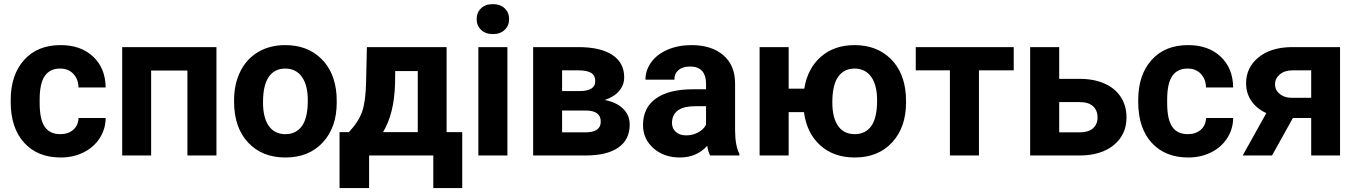

<svg xmlns="http://www.w3.org/2000/svg" viewBox="-20 -758 6617 936"><path d="M273.9 -104Q313 -104 337.4 -125.5Q361.8 -147 362.8 -182.6H495.1Q494.6 -128.9 465.8 -84.2Q437 -39.6 387 -14.9Q336.9 9.8 276.4 9.8Q163.1 9.8 97.7 -62.3Q32.2 -134.3 32.2 -261.2V-270.5Q32.2 -392.6 97.2 -465.3Q162.1 -538.1 275.4 -538.1Q374.5 -538.1 434.3 -481.7Q494.1 -425.3 495.1 -331.5H362.8Q361.8 -372.6 337.4 -398.2Q313 -423.8 272.9 -423.8Q223.6 -423.8 198.5 -387.9Q173.3 -352.1 173.3 -271.5V-256.8Q173.3 -175.3 198.2 -139.6Q223.1 -104 273.9 -104Z M1035.2 0H893.6V-414.1H716.8V0H575.7V-528.3H1035.2Z M1121.1 -269Q1121.1 -347.7 1151.4 -409.2Q1181.6 -470.7 1238.5 -504.4Q1295.4 -538.1 1370.6 -538.1Q1477.5 -538.1 1545.2 -472.7Q1612.8 -407.2 1620.6 -294.9L1621.6 -258.8Q1621.6 -137.2 1553.7 -63.7Q1485.8 9.8 1371.6 9.8Q1257.3 9.8 1189.2 -63.5Q1121.1 -136.7 1121.1 -262.7ZM1262.2 -258.8Q1262.2 -183.6 1290.5 -143.8Q1318.8 -104 1371.6 -104Q1422.9 -104 1451.7 -143.3Q1480.5 -182.6 1480.5 -269Q1480.5 -342.8 1451.7 -383.3Q1422.9 -423.8 1370.6 -423.8Q1318.8 -423.8 1290.5 -383.5Q1262.2 -343.3 1262.2 -258.8Z M1680.7 -113.8Q1728.5 -164.6 1745.6 -214.4Q1762.7 -264.2 1764.6 -355.5L1768.6 -528.3H2157.2V-113.8H2233.4V158.7H2092.3V0H1779.3V158.7H1635.3V-113.8ZM1847.2 -113.8H2016.6V-411.6H1906.7L1905.8 -348.1Q1901.4 -202.6 1847.2 -113.8Z M2453.6 0H2312V-528.3H2453.6ZM2303.7 -665Q2303.7 -696.8 2325 -717.3Q2346.2 -737.8 2382.8 -737.8Q2418.9 -737.8 2440.4 -717.3Q2461.9 -696.8 2461.9 -665Q2461.9 -632.8 2440.2 -612.3Q2418.5 -591.8 2382.8 -591.8Q2347.2 -591.8 2325.4 -612.3Q2303.7 -632.8 2303.7 -665Z M2579.1 0V-528.3H2799.8Q2907.7 -528.3 2965.3 -490.2Q3022.9 -452.1 3022.9 -380.9Q3022.9 -344.2 2998.8 -315.2Q2974.6 -286.1 2928.2 -270.5Q2984.9 -259.8 3017.3 -228.3Q3049.8 -196.8 3049.8 -150.9Q3049.8 -77.1 2994.4 -38.6Q2939 0 2833.5 0ZM2720.2 -219.2V-112.8H2834Q2908.7 -112.8 2908.7 -165Q2908.7 -218.3 2837.4 -219.2ZM2720.2 -314H2807.6Q2881.8 -314.9 2881.8 -361.8Q2881.8 -390.6 2861.6 -402.8Q2841.3 -415 2799.8 -415H2720.2Z M3441.9 0Q3432.1 -19 3427.7 -47.4Q3376.5 9.8 3294.4 9.8Q3216.8 9.8 3165.8 -35.2Q3114.7 -80.1 3114.7 -148.4Q3114.7 -232.4 3177 -277.3Q3239.3 -322.3 3356.9 -322.8H3421.9V-353Q3421.9 -389.6 3403.1 -411.6Q3384.3 -433.6 3343.8 -433.6Q3308.1 -433.6 3287.8 -416.5Q3267.6 -399.4 3267.6 -369.6H3126.5Q3126.5 -415.5 3154.8 -454.6Q3183.1 -493.7 3234.9 -515.9Q3286.6 -538.1 3351.1 -538.1Q3448.7 -538.1 3506.1 -489Q3563.5 -439.9 3563.5 -351.1V-122.1Q3564 -46.9 3584.5 -8.3V0ZM3325.2 -98.1Q3356.4 -98.1 3382.8 -112.1Q3409.2 -126 3421.9 -149.4V-240.2H3369.1Q3263.2 -240.2 3256.3 -167L3255.9 -158.7Q3255.9 -132.3 3274.4 -115.2Q3293 -98.1 3325.2 -98.1Z M3824.7 -325.7H3900.9Q3916.5 -424.3 3981.7 -481.2Q4046.9 -538.1 4146 -538.1Q4252.9 -538.1 4320.6 -472.7Q4388.2 -407.2 4396 -294.9L4397 -258.8Q4397 -137.2 4329.1 -63.7Q4261.2 9.8 4147 9.8Q4043.9 9.8 3978.3 -49.8Q3912.6 -109.4 3899.4 -211.4H3824.7V0H3683.1V-528.3H3824.7ZM4037.6 -258.8Q4037.6 -183.6 4065.9 -143.8Q4094.2 -104 4147 -104Q4199.2 -104 4227.5 -143.6Q4255.9 -183.1 4255.9 -269Q4255.9 -342.8 4227.1 -383.3Q4198.2 -423.8 4146 -423.8Q4094.2 -423.8 4065.9 -383.5Q4037.6 -343.3 4037.6 -258.8Z M4921.9 -415H4752.4V0H4610.8V-415H4444.3V-528.3H4921.9Z M5143.6 -373.5H5244.6Q5313 -373.5 5364.7 -350.6Q5416.5 -327.6 5444.1 -284.9Q5471.7 -242.2 5471.7 -185.5Q5471.7 -102.1 5409.9 -51Q5348.1 0 5241.7 0H5002V-528.3H5143.6ZM5143.6 -260.3V-112.8H5243.7Q5285.6 -112.8 5308.1 -132.3Q5330.6 -151.9 5330.6 -185.5Q5330.6 -219.7 5308.6 -240Q5286.6 -260.3 5243.7 -260.3Z M5770.5 -104Q5809.6 -104 5834 -125.5Q5858.4 -147 5859.4 -182.6H5991.7Q5991.2 -128.9 5962.4 -84.2Q5933.6 -39.6 5883.5 -14.9Q5833.5 9.8 5772.9 9.8Q5659.7 9.8 5594.2 -62.3Q5528.8 -134.3 5528.8 -261.2V-270.5Q5528.8 -392.6 5593.8 -465.3Q5658.7 -538.1 5772 -538.1Q5871.1 -538.1 5930.9 -481.7Q5990.7 -425.3 5991.7 -331.5H5859.4Q5858.4 -372.6 5834 -398.2Q5809.6 -423.8 5769.5 -423.8Q5720.2 -423.8 5695.1 -387.9Q5669.9 -352.1 5669.9 -271.5V-256.8Q5669.9 -175.3 5694.8 -139.6Q5719.7 -104 5770.5 -104Z M6512.7 -528.3V0H6372.1V-182.6H6282.7L6181.2 0H6038.1L6153.3 -206.5Q6106 -228.5 6080.3 -266.1Q6054.7 -303.7 6054.7 -351.6Q6054.7 -428.2 6114 -477.3Q6173.3 -526.4 6272.9 -528.3ZM6275.4 -281.2H6372.1V-415H6280.3Q6242.7 -415 6219.2 -395.3Q6195.8 -375.5 6195.8 -347.2Q6195.8 -318.8 6218.3 -300.3Q6240.7 -281.7 6275.4 -281.2Z"/></svg>

Font: SteelSelectRoboto
Style: Roboto-Bold
Weight: 700
Designer: Google
Version: Version 2.137; 2017